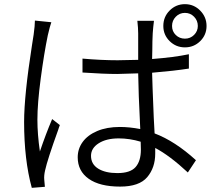

<svg xmlns="http://www.w3.org/2000/svg" viewBox="-20 -858 1040 924"><path d="M210 -688Q192 -601 176 -480.5Q160 -360 160 -282Q160 -212 172 -129Q200 -212 231 -285L268 -256Q265 -250 263.5 -244Q262 -238 260 -233Q208 -89 197 -38Q191 -12 193 7Q193 8 196 41L133 46Q96 -89 96 -271Q96 -398 134 -641L142 -692Q148 -736 148 -759L227 -751Q220 -731 210 -688ZM870 -672Q896 -672 914 -690Q932 -708 932 -733Q932 -759 914 -777.5Q896 -796 870 -796Q844 -796 826 -777.5Q808 -759 808 -733Q808 -707 826 -689.5Q844 -672 870 -672ZM870 -838Q913 -838 943.5 -807Q974 -776 974 -733Q974 -690 943.5 -660Q913 -630 870 -630Q827 -630 796.5 -660Q766 -690 766 -733Q766 -777 796.5 -807.5Q827 -838 870 -838ZM551 -192Q492 -192 455 -168.5Q418 -145 418 -108Q418 -68 452.5 -46.5Q487 -25 545 -25Q607 -25 632.5 -54Q658 -83 658 -138L657 -176Q604 -192 551 -192ZM715 -698Q713 -660 713 -617L712 -574Q817 -582 889 -597V-528Q819 -517 712 -508Q713 -460 720 -291Q722 -266 724 -216Q822 -179 923 -87L884 -28Q797 -109 727 -146V-119Q727 -51 688.5 -5.5Q650 40 558 40Q460 40 407 2.5Q354 -35 354 -101Q354 -142 378 -175Q402 -208 448 -227.5Q494 -247 557 -247Q603 -247 655 -237Q646 -416 645 -505L544 -502Q480 -502 377 -509V-576Q468 -568 546 -568L645 -570V-697Q645 -722 641 -758H721Q717 -727 715 -698Z"/></svg>

Font: Sinter Normal
Style: Regular
Weight: 350
Foundry: Adobe & rsms
Version: Version 1.000